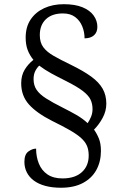

<svg xmlns="http://www.w3.org/2000/svg" viewBox="-20 -780 588 915"><path d="M270.3 114.7Q228.3 114.7 195.5 105.7Q162.7 96.7 140.8 80.2Q119 63.7 107.7 41.2Q96.3 18.7 96.3 -8.7Q96.3 -44.3 115.2 -58Q134 -71.7 152 -71.7Q152 -33 165.2 -0.3Q178.3 32.3 206.3 51.3Q234.3 70.3 277.7 70.3Q337 70.3 369.8 40.7Q402.7 11 402.7 -38.7Q402.7 -65.3 394.5 -84.8Q386.3 -104.3 366.8 -122Q347.3 -139.7 313.5 -159.2Q279.7 -178.7 228 -204Q154.3 -241.3 117.7 -282.5Q81 -323.7 81 -383Q81 -420.7 97.8 -448.2Q114.7 -475.7 139.3 -494.7Q121.3 -516.7 111.8 -541.8Q102.3 -567 102.3 -601Q102.3 -651.7 126 -687Q149.7 -722.3 190.7 -741.2Q231.7 -760 284 -760Q338 -760 373.3 -745.3Q408.7 -730.7 426.3 -706Q444 -681.3 444 -652Q444 -626 427.8 -611.7Q411.7 -597.3 383 -597.3Q383 -627.7 371.8 -654.8Q360.7 -682 338 -699Q315.3 -716 280 -716Q227.7 -716 198.7 -688.3Q169.7 -660.7 169.7 -613Q169.7 -577.3 186.5 -554.8Q203.3 -532.3 236.2 -513.5Q269 -494.7 318.3 -471Q377.7 -442 414.7 -415Q451.7 -388 469.2 -357.2Q486.7 -326.3 486.7 -286Q486.7 -250.7 469.2 -218.3Q451.7 -186 428 -162.3Q442 -143 451.5 -119.2Q461 -95.3 461 -61Q461 -9.7 439.3 29.8Q417.7 69.3 375.2 92Q332.7 114.7 270.3 114.7ZM397.7 -193Q406.3 -205.7 413.7 -223Q421 -240.3 421 -260.3Q421 -285 411.5 -305.2Q402 -325.3 374.8 -346.3Q347.7 -367.3 293 -394.7Q254.7 -413.7 223.7 -430.7Q192.7 -447.7 167 -467.3Q155.7 -456.7 147.8 -440.8Q140 -425 140 -402.7Q140 -373.3 154.2 -352.2Q168.3 -331 199.3 -311.2Q230.3 -291.3 281 -266Q313.7 -249.7 343.7 -232.5Q373.7 -215.3 397.7 -193Z"/></svg>

Font: Noto Serif Hentaigana ExtraLight
Style: Regular
Weight: 200
Designer: Kazuhiro Yamada
Foundry: nipponia
Version: Version 1.000